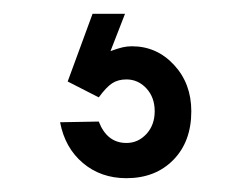

<svg xmlns="http://www.w3.org/2000/svg" viewBox="-20 -20 364 278"><path d="M123 156Q135 187 163 187Q180 187 192 174Q204 161 204 141Q204 121 192 108Q180 95 163 95Q151 95 142.5 100.5Q134 106 123 121L78 98L114 0H161L140 54Q151 50 157.5 48.5Q164 47 171 47Q207 47 232 74Q257 101 257 141Q257 185 231 211.5Q205 238 163 238Q126 238 100 216Q74 194 67 157Z"/></svg>

Font: Involve SemiBold
Style: Regular
Weight: 600
Designer: Stefan Peev
Foundry: Context Ltd.
Version: Version 1.001